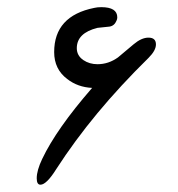

<svg xmlns="http://www.w3.org/2000/svg" viewBox="-20 -505 488 526"><path d="M134.3 -42Q107.4 1 90.8 1Q80.6 1 80.6 -16.6Q80.6 -38.1 95.7 -69.8Q115.2 -110.8 149.2 -159.2Q183.1 -207.5 232.4 -264.2Q192.9 -266.1 164.1 -288.6Q128.4 -315.4 128.4 -362.3Q128.4 -461.4 238.3 -483.4Q246.6 -485.4 257.3 -485.4Q301.3 -485.4 301.3 -457.5Q301.3 -452.6 299.3 -448.7Q293.5 -434.1 279.8 -432.1Q271.5 -431.2 263.4 -430.4Q255.4 -429.7 247.1 -428.7Q190.4 -414.6 190.4 -373Q190.4 -352.5 208.5 -340.3Q225.1 -329.1 247.1 -329.1Q277.3 -329.1 303.2 -347.7L346.2 -383.8Q367.7 -401.9 386.7 -401.9Q407.2 -401.9 407.2 -383.3Q407.2 -366.7 387.2 -346.7Q309.6 -270.5 246.8 -194.8Q184.1 -119.1 134.3 -42Z"/></svg>

Font: DimaLove
Style: regular
Weight: 400
Designer: R.Balvardi
Foundry: Dima Software Group
Version: Version 1.00;May 4, 2019;FontCreator 11.5.0.2427 64-bit